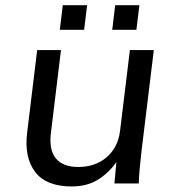

<svg xmlns="http://www.w3.org/2000/svg" viewBox="-20 -689 643 721"><path d="M250 11.2Q153.3 11.2 111.8 -43.5Q70.3 -99.1 82 -191.4L119.6 -501H209L171.4 -191.4Q163.1 -126.5 189.7 -94.2Q216.3 -62 273.9 -62Q338.9 -62 381.8 -99.6Q423.3 -136.7 430.7 -196.8L467.8 -501H557.6L511.7 -124Q507.8 -90.3 504.9 -59.6Q502 -28.8 501 0H409.7L417 -80.6Q390.6 -41.5 349.1 -15.1Q307.1 11.2 250 11.2ZM401.4 -577.1 412.6 -669.4H503.4L492.2 -577.1ZM204.6 -577.1 215.8 -669.4H307.1L295.9 -577.1Z"/></svg>

Font: Ride
Style: Italic
Weight: 400
Version: Version 3.000